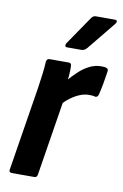

<svg xmlns="http://www.w3.org/2000/svg" viewBox="-82 -751 510 799"><g transform="rotate(10 173.5 -351.5)"><path d="M26 0Q13 0 15 -12L72 -368Q77 -402 80.5 -430Q84 -458 85 -481Q87 -494 98 -494H180Q191 -494 191 -481Q192 -464 190 -440.5Q188 -417 185 -398L190 -362L134 -12Q132 0 121 0ZM173 -312 181 -416Q200 -438 221 -458Q242 -478 266 -490Q290 -502 315 -502Q323 -502 328.5 -501.5Q334 -501 338 -499Q346 -497 345 -486Q342 -464 337 -436Q332 -408 326 -384Q322 -372 312 -373Q307 -375 300.5 -375.5Q294 -376 285 -376Q267 -376 247.5 -368Q228 -360 209 -346Q190 -332 173 -312ZM161 -555Q155 -555 153.5 -559.5Q152 -564 155 -570L237 -690Q245 -703 257 -703H338Q345 -703 346.5 -698.5Q348 -694 343 -687L246 -568Q235 -555 223 -555Z"/></g></svg>

Font: Sofia Sans Condensed ExtraBold
Style: Italic
Weight: 800
Italic angle: -9°
Version: Version 4.100